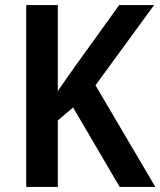

<svg xmlns="http://www.w3.org/2000/svg" viewBox="-20 -734 630 754"><path d="M590 0 355 -399 585 -714H448L278 -478C251 -440 227 -406 207 -376V-714H83V0H207V-261L267 -312L450 0Z"/></svg>

Font: Noto Sans Devanagari UI SemiCondensed SemiBold
Style: Regular
Weight: 600
Width: 4
Designer: Jelle Bosma - Monotype Design Team
Foundry: Monotype Imaging Inc.
Version: Version 2.004